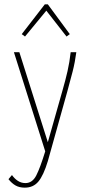

<svg xmlns="http://www.w3.org/2000/svg" viewBox="-20 -689 415 883"><path d="M94 174Q69 174 51.5 164Q34 154 19 135L35 116Q47 133 62.5 143Q78 153 97 153Q129 153 147 117.5Q165 82 188 7L44 -449H69L200 -35L268 -275Q281 -320 290.5 -361.5Q300 -403 305 -449H331Q325 -403 314 -360Q303 -317 290 -270L200 52Q180 118 156.5 146Q133 174 94 174ZM95 -521 80 -532 186 -669H200L301 -532L286 -521L193 -640Z"/></svg>

Font: Inconsolata Condensed ExtraLight
Style: Regular
Weight: 200
Width: 3
Monospace: yes
Designer: Raph Levien, Cyreal, Brenton Simpson
Foundry: Raph Levien, Cyreal, Google
Version: Version 3.100; ttfautohint (v1.8.4.7-5d5b)